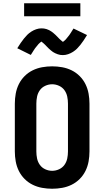

<svg xmlns="http://www.w3.org/2000/svg" viewBox="-20 -1150 640 1178"><path d="M300 8Q269 8 238.5 2.5Q208 -3 180.5 -16.5Q153 -30 131 -52Q109 -74 95.5 -101.5Q82 -129 76.5 -159.5Q71 -190 71 -221V-514Q71 -545 76.5 -575.5Q82 -606 95.5 -633.5Q109 -661 131 -683Q153 -705 180.5 -718.5Q208 -732 238.5 -737.5Q269 -743 300 -743Q331 -743 361.5 -737.5Q392 -732 419.5 -718.5Q447 -705 469 -683Q491 -661 504.5 -633.5Q518 -606 523.5 -575.5Q529 -545 529 -514V-221Q529 -190 523.5 -159.5Q518 -129 504.5 -101.5Q491 -74 469 -52Q447 -30 419.5 -16.5Q392 -3 361.5 2.5Q331 8 300 8ZM300 -102Q322 -102 342.5 -111.5Q363 -121 375.5 -138.5Q388 -156 392.5 -177.5Q397 -199 397 -221V-514Q397 -536 392.5 -557.5Q388 -579 375.5 -596.5Q363 -614 342.5 -623.5Q322 -633 300 -633Q278 -633 257.5 -623.5Q237 -614 224.5 -596.5Q212 -579 207.5 -557.5Q203 -536 203 -514V-221Q203 -199 207.5 -177.5Q212 -156 224.5 -138.5Q237 -121 257.5 -111.5Q278 -102 300 -102ZM366 -812Q357 -812 350 -813Q343 -814 334.5 -817Q326 -820 318.5 -823.5Q311 -827 305 -831Q299 -835 292 -841Q285 -847 279.5 -852Q274 -857 268.5 -863Q263 -869 256.5 -875.5Q250 -882 245 -886Q240 -890 234 -895Q231 -893 225 -888Q219 -883 216 -879.5Q213 -876 210 -872Q207 -868 203 -863.5Q199 -859 195 -853.5Q191 -848 187 -841.5Q183 -835 178.5 -828Q174 -821 169 -813L86 -854Q97 -872 107 -886.5Q117 -901 127 -913.5Q137 -926 147.5 -936.5Q158 -947 172 -956Q186 -965 202 -970.5Q218 -976 234 -976Q243 -976 250 -975Q257 -974 265.5 -971.5Q274 -969 281.5 -965Q289 -961 295 -957Q301 -953 308 -947Q315 -941 320.5 -936Q326 -931 331.5 -925Q337 -919 343.5 -912.5Q350 -906 355 -902Q360 -898 366 -893Q369 -895 375 -900Q381 -905 384 -908.5Q387 -912 390 -916Q393 -920 397 -924.5Q401 -929 405 -934.5Q409 -940 413 -946.5Q417 -953 421.5 -960Q426 -967 431 -975L514 -935Q503 -917 493 -902Q483 -887 473 -874.5Q463 -862 452.5 -851.5Q442 -841 428 -832Q414 -823 398 -817.5Q382 -812 366 -812ZM128 -1050V-1130H473V-1050Z"/></svg>

Font: Iosevka Aile Extrabold
Style: Regular
Weight: 800
Designer: Belleve Invis
Foundry: Belleve Invis
Version: Version 27.3.5; ttfautohint (v1.8.4)